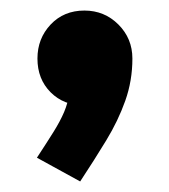

<svg xmlns="http://www.w3.org/2000/svg" viewBox="-20 -204 321 364"><path d="M50 95Q69 66 81.5 46Q94 26 101.5 8.5Q109 -9 112 -30.5Q115 -52 115 -83L231 -93Q231 -51 217.5 -13Q204 25 181.5 62Q159 99 132 140ZM140 -4Q101 -4 76 -29Q51 -54 51 -93Q51 -131 76 -157.5Q101 -184 140 -184Q178 -184 204.5 -157.5Q231 -131 231 -93Q231 -54 204.5 -29Q178 -4 140 -4Z"/></svg>

Font: Akshar Light
Style: Regular
Weight: 300
Designer: Tall Chai
Foundry: Tall Chai
Version: Version 1.100